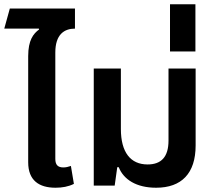

<svg xmlns="http://www.w3.org/2000/svg" viewBox="-25 -869 1010 899"><path d="M326 -735V-829H21L-5 -735H157L158 -731C131 -711 107 -681 107 -606V-109C107 -24 158 10 235 10C266 10 295 5 321 -8L307 -92C296 -88 283 -85 272 -85C246 -85 234 -97 234 -125V-623C234 -708 276 -735 326 -735Z M706 10C825 10 891 -57 891 -188V-548H764V-211C764 -134 730 -99 666 -99C586 -99 541 -156 541 -265V-548H414V0H512L524 -86H531C554 -28 614 10 706 10Z M771 -628H890V-849H771Z"/></svg>

Font: Noto Sans Thai Semi
Style: Regular
Weight: 600
Designer: Monotype Design Team
Foundry: Monotype Imaging Inc.
Version: Version 1.901